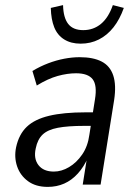

<svg xmlns="http://www.w3.org/2000/svg" viewBox="-20 -723 527 752"><path d="M167 9Q120 9 89.5 -13.5Q59 -36 47 -71.5Q35 -107 43 -146Q54 -197 85 -226.5Q116 -256 172.5 -269.5Q229 -283 315 -283H356L348 -230H310Q246 -230 206.5 -222.5Q167 -215 147 -196Q127 -177 120 -142Q111 -102 130.5 -76.5Q150 -51 191 -51Q221 -51 250.5 -68.5Q280 -86 302 -118Q324 -150 330 -195L352 -334Q361 -389 343 -412.5Q325 -436 278 -436Q244 -436 206 -425.5Q168 -415 124 -388L107 -445Q137 -463 168.5 -475Q200 -487 231.5 -493Q263 -499 292 -499Q345 -499 378 -482Q411 -465 423.5 -427.5Q436 -390 427 -331L374 0H304L321 -107H325Q309 -70 285 -43.5Q261 -17 231.5 -4Q202 9 167 9ZM296 -552Q258 -552 231.5 -568.5Q205 -585 192.5 -616Q180 -647 179 -692L227 -703Q228 -654 247 -629.5Q266 -605 306 -605Q346 -605 375.5 -629.5Q405 -654 422 -703L465 -692Q449 -647 424.5 -616Q400 -585 367.5 -568.5Q335 -552 296 -552Z"/></svg>

Font: Nunito Sans 10pt Condensed
Style: Italic
Weight: 400
Width: 3
Italic angle: -9°
Designer: Vernon Adams
Foundry: Vernon Adams
Version: Version 3.101;gftools[0.9.27]